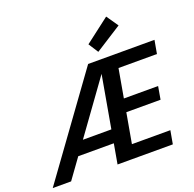

<svg xmlns="http://www.w3.org/2000/svg" viewBox="-180 -1121 1299 1286"><g transform="rotate(-20 470.0 -478.5)"><path d="M-20 0 487 -700H960L943 -605H669L633 -401H877L861 -309H617L579 -95H853L836 0H442L549 -607L111 0ZM146 -142 213 -235H540L524 -142ZM579 -753 534 -823 709 -957 767 -873Z"/></g></svg>

Font: DM Sans 10pt SemiBold
Style: Italic
Weight: 600
Italic angle: -10°
Version: Version 4.004;gftools[0.9.30]